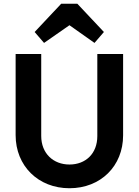

<svg xmlns="http://www.w3.org/2000/svg" viewBox="-20 -990 736 1020"><path d="M349 10C515 10 634 -108 634 -271V-703H497V-267C497 -174 435 -116 349 -116C264 -116 199 -174 199 -268V-703H63V-272C63 -109 183 10 349 10ZM164 -820 214 -762 349 -856 482 -762 532 -820 391 -970H305Z"/></svg>

Font: MV Cash SemiBold
Style: Regular
Weight: 600
Designer: Rodrigo Fuenzalida
Foundry: fragTYPE
Version: Version 1.100;Glyphs 3.1.2 (3151)